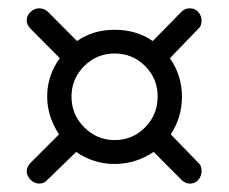

<svg xmlns="http://www.w3.org/2000/svg" viewBox="-20 -476 547 459"><path d="M43.9 -66.9Q43.9 -77.6 53.2 -86.9L121.1 -154.8Q92.8 -197.8 92.8 -245.1Q92.8 -295.9 123 -336.9L53.2 -407.2Q43.9 -416.5 43.9 -426.8Q43.9 -439 53 -447.5Q62 -456.1 74.2 -456.1Q85 -456.1 94.2 -448.2L164.1 -377.9Q202.6 -404.8 253.9 -404.8Q306.6 -404.8 345.2 -377.9L414.1 -448.2Q421.9 -456.1 434.1 -456.1Q445.8 -456.1 453.9 -447.3Q461.9 -438.5 461.9 -426.8Q461.9 -413.6 454.1 -407.2L386.2 -336.9Q415 -295.4 415 -245.1Q415 -195.3 388.2 -154.8L454.1 -86.9Q461.9 -80.6 461.9 -66.9Q461.9 -55.2 454.1 -46.1Q446.3 -37.1 434.1 -37.1Q422.9 -37.1 414.1 -45.9L347.2 -112.8Q304.2 -84 253.9 -84Q203.6 -84 162.1 -112.8L94.2 -46.9Q85.9 -37.1 74.2 -37.1Q62.5 -37.1 53.2 -46.1Q43.9 -55.2 43.9 -66.9ZM253.9 -141.1Q296.9 -141.1 326.9 -171.6Q356.9 -202.1 356.9 -245.1Q356.9 -288.1 326.9 -318.1Q296.9 -348.1 253.9 -348.1Q211.4 -348.1 181.2 -317.9Q150.9 -287.6 150.9 -245.1Q150.9 -202.1 181.4 -171.6Q211.9 -141.1 253.9 -141.1Z"/></svg>

Font: Comic Neue
Style: Regular
Weight: 400
Designer: Craig Rozynski
Foundry: Craig Rozynski
Version: Version 2.003;hotconv 1.0.109;makeotfexe 2.5.65596